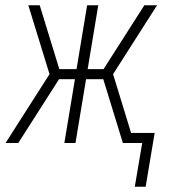

<svg xmlns="http://www.w3.org/2000/svg" viewBox="-20 -540 640 725"><path d="M489 165 517 0H444L370 -241H305L265 0H223L263 -241H203L49 0H1L167 -260L87 -520H130L204 -279H269L309 -520H351L311 -279H371L525 -520H573L407 -260L475 -38H564L530 165Z"/></svg>

Font: Iosevka Extralight Extended
Style: Italic
Weight: 200
Width: 7
Italic angle: -9°
Monospace: yes
Designer: Belleve Invis
Foundry: Belleve Invis
Version: Version 32.5.0; ttfautohint (v1.8.4)